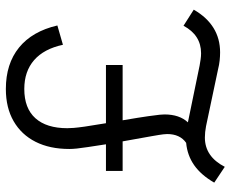

<svg xmlns="http://www.w3.org/2000/svg" viewBox="-86 -665 788 656"><g transform="rotate(-90 308.0 -337.0)"><path d="M457 21Q444 21 429.5 19.5Q415 18 399 14L205 -27Q195 -29 185 -30Q175 -31 166 -31Q101 -31 66 37L12 1Q38 -44 71.5 -67.5Q105 -91 148 -95Q178 -116 178 -160Q178 -164 177 -173.5Q176 -183 170.5 -214Q165 -245 153 -312H52V-369H143Q137 -408 133.5 -431Q130 -454 128.5 -468.5Q127 -483 127 -494Q127 -561 151.5 -609.5Q176 -658 222 -684.5Q268 -711 332 -711Q418 -711 473.5 -666Q529 -621 549 -535L483 -516Q469 -581 430.5 -614.5Q392 -648 332 -648Q266 -648 232 -610Q198 -572 198 -501Q198 -492 199 -479Q200 -466 203.5 -441Q207 -416 215 -369H414V-312H225Q235 -253 239 -224.5Q243 -196 244 -185.5Q245 -175 245 -169Q245 -118 218 -89L412 -49Q423 -47 433.5 -45.5Q444 -44 454 -44Q516 -44 548 -104L603 -69Q551 21 457 21Z"/></g></svg>

Font: Red Hat Text
Style: Regular
Weight: 400
Designer: Pentagram, MCKL
Foundry: MCKL
Version: Version 1.030